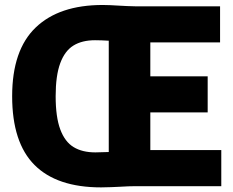

<svg xmlns="http://www.w3.org/2000/svg" viewBox="-20 -766 958 790"><path d="M890.5 -148.5V0H538.5Q511.5 0 471.5 2.5Q462 3 438 4Q414 5 396 5Q214 5 122 -87.2Q30 -179.5 30 -370Q30 -560 126.8 -652.8Q223.5 -745.5 402.5 -745.5Q428 -745.5 475 -742.5Q484 -742 504 -741Q524 -740 538 -740H885.5V-591.5H598.5V-452H834.5V-303.5H598.5V-148.5ZM427.5 -598.5Q396 -600.5 371 -600.5Q317.5 -600.5 282 -578.5Q246.5 -556.5 227.8 -505.8Q209 -455 209 -370Q209 -284.5 228 -233.5Q247 -182.5 282.8 -160.8Q318.5 -139 372.5 -139Q394 -139 427.5 -140.5Z"/></svg>

Font: Encode Sans Condensed ExtraBold
Style: Regular
Weight: 800
Width: 3
Designer: Multiple Designers
Foundry: Impallari Type
Version: Version 2.000